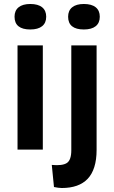

<svg xmlns="http://www.w3.org/2000/svg" viewBox="-20 -751 573 964"><path d="M68 0V-523H195V0ZM132 -603Q93 -603 73 -619Q53 -635 53 -667Q53 -698 73.5 -714.5Q94 -731 132 -731Q171 -731 191.5 -714.5Q212 -698 212 -667Q212 -636 191.5 -619.5Q171 -603 132 -603ZM290 193Q281 193 271.5 191.5Q262 190 251 188L240 77Q293 82 315.5 67.5Q338 53 338 3V-523H465V2Q465 51 453.5 87.5Q442 124 420 147Q398 170 365.5 181.5Q333 193 290 193ZM401 -603Q362 -603 342 -619Q322 -635 322 -667Q322 -698 342.5 -714.5Q363 -731 401 -731Q440 -731 460.5 -714.5Q481 -698 481 -667Q481 -636 460.5 -619.5Q440 -603 401 -603Z"/></svg>

Font: Bricolage Grotesque 20pt SemiBold
Style: Regular
Weight: 600
Version: Version 1.001;gftools[0.9.33.dev8+g029e19f]